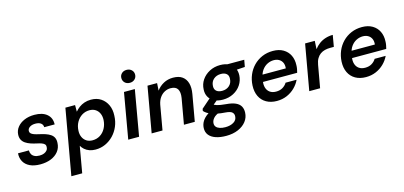

<svg xmlns="http://www.w3.org/2000/svg" viewBox="-77 -1272 4318 2051"><g transform="rotate(-15 2081.5 -246.5)"><path d="M226 12Q157 12 110.5 -10.5Q64 -33 42 -73Q20 -113 24 -164H144Q144 -141 154 -122Q164 -103 186 -92Q208 -81 241 -81Q271 -81 292 -90Q313 -99 325 -114Q337 -129 337 -150Q339 -170 327.5 -181.5Q316 -193 295 -200.5Q274 -208 244 -214Q211 -221 180 -231.5Q149 -242 125 -258Q101 -274 88.5 -297.5Q76 -321 77 -354Q79 -401 108 -437.5Q137 -474 186 -495Q235 -516 298 -516Q387 -516 436 -474.5Q485 -433 482 -361H367Q366 -390 344.5 -406Q323 -422 284 -422Q246 -422 222 -406Q198 -390 197 -365Q196 -349 207 -337.5Q218 -326 240 -318Q262 -310 294 -303Q332 -295 363 -284.5Q394 -274 417 -258.5Q440 -243 451 -219.5Q462 -196 460 -163Q458 -109 427 -69.5Q396 -30 344 -9Q292 12 226 12Z M511 220 639 -504H746V-431Q766 -455 791.5 -474Q817 -493 850 -504.5Q883 -516 923 -516Q988 -516 1033.5 -485.5Q1079 -455 1102.5 -403.5Q1126 -352 1122 -286Q1120 -223 1097 -169Q1074 -115 1035 -74.5Q996 -34 945.5 -11Q895 12 836 12Q799 12 768.5 1Q738 -10 716.5 -29Q695 -48 682 -71L631 220ZM831 -92Q877 -92 914 -115Q951 -138 973.5 -179Q996 -220 999 -271Q1001 -312 987 -343.5Q973 -375 945.5 -393Q918 -411 879 -411Q833 -411 795.5 -387.5Q758 -364 735 -323Q712 -282 710 -229Q708 -189 722.5 -158Q737 -127 764.5 -109.5Q792 -92 831 -92Z M1199 0 1287 -504H1407L1319 0ZM1374 -582Q1340 -582 1319 -602.5Q1298 -623 1298 -654Q1298 -684 1319 -704.5Q1340 -725 1374 -725Q1407 -725 1428.5 -705Q1450 -685 1450 -654Q1450 -623 1428.5 -602.5Q1407 -582 1374 -582Z M1458 0 1547 -504H1653L1648 -422Q1679 -465 1726 -490.5Q1773 -516 1831 -516Q1895 -516 1933 -488.5Q1971 -461 1985 -411.5Q1999 -362 1987 -294L1935 0H1815L1865 -283Q1875 -345 1854.5 -379.5Q1834 -414 1777 -414Q1742 -414 1710.5 -397.5Q1679 -381 1657 -349.5Q1635 -318 1626 -273L1578 0Z M2222 232Q2156 232 2107.5 215.5Q2059 199 2033.5 167Q2008 135 2010 88Q2012 49 2032 16Q2052 -17 2089.5 -43.5Q2127 -70 2179 -90L2222 -33Q2171 -15 2148 11.5Q2125 38 2124 67Q2123 91 2136.5 107Q2150 123 2176 131.5Q2202 140 2237 140Q2292 140 2329 117.5Q2366 95 2367 54Q2369 28 2350.5 10Q2332 -8 2275 -12Q2228 -15 2191 -22.5Q2154 -30 2126.5 -40Q2099 -50 2079.5 -63Q2060 -76 2048 -90L2052 -113L2172 -218L2255 -189L2118 -76L2159 -137Q2170 -129 2182 -122.5Q2194 -116 2209.5 -111.5Q2225 -107 2248.5 -103Q2272 -99 2307 -96Q2372 -91 2411 -73Q2450 -55 2466 -25Q2482 5 2480 44Q2478 97 2445.5 139.5Q2413 182 2355.5 207Q2298 232 2222 232ZM2288 -151Q2230 -151 2190.5 -172Q2151 -193 2132 -228.5Q2113 -264 2116 -309Q2118 -367 2149.5 -413.5Q2181 -460 2234 -488Q2287 -516 2352 -516Q2410 -516 2449 -495Q2488 -474 2506.5 -438.5Q2525 -403 2523 -358Q2520 -300 2489 -253Q2458 -206 2405.5 -178.5Q2353 -151 2288 -151ZM2304 -244Q2352 -244 2383.5 -272Q2415 -300 2417 -347Q2420 -384 2397.5 -403Q2375 -422 2336 -422Q2287 -422 2255 -394Q2223 -366 2221 -319Q2219 -282 2241.5 -263Q2264 -244 2304 -244ZM2418 -416 2410 -504H2617L2603 -428Z M2842 12Q2775 12 2726 -16Q2677 -44 2652.5 -95Q2628 -146 2631 -214Q2634 -277 2657 -331.5Q2680 -386 2720.5 -427.5Q2761 -469 2815.5 -492.5Q2870 -516 2935 -516Q3003 -516 3050 -488Q3097 -460 3120 -412.5Q3143 -365 3140 -304Q3140 -284 3136 -262.5Q3132 -241 3127 -223H2717L2731 -300H3022Q3026 -338 3013.5 -364Q3001 -390 2976.5 -404Q2952 -418 2919 -418Q2882 -418 2848 -401Q2814 -384 2789.5 -350.5Q2765 -317 2756 -266L2751 -237Q2743 -193 2753.5 -159Q2764 -125 2791 -106Q2818 -87 2859 -87Q2901 -87 2931.5 -105Q2962 -123 2980 -153H3102Q3080 -106 3041.5 -68.5Q3003 -31 2952.5 -9.5Q2902 12 2842 12Z M3201 0 3290 -504H3397L3392 -413Q3416 -445 3447 -468Q3478 -491 3517 -503.5Q3556 -516 3599 -516L3577 -389H3536Q3505 -389 3477 -382Q3449 -375 3426.5 -359Q3404 -343 3388 -316Q3372 -289 3365 -248L3321 0Z M3827 12Q3760 12 3711 -16Q3662 -44 3637.5 -95Q3613 -146 3616 -214Q3619 -277 3642 -331.5Q3665 -386 3705.5 -427.5Q3746 -469 3800.5 -492.5Q3855 -516 3920 -516Q3988 -516 4035 -488Q4082 -460 4105 -412.5Q4128 -365 4125 -304Q4125 -284 4121 -262.5Q4117 -241 4112 -223H3702L3716 -300H4007Q4011 -338 3998.5 -364Q3986 -390 3961.5 -404Q3937 -418 3904 -418Q3867 -418 3833 -401Q3799 -384 3774.5 -350.5Q3750 -317 3741 -266L3736 -237Q3728 -193 3738.5 -159Q3749 -125 3776 -106Q3803 -87 3844 -87Q3886 -87 3916.5 -105Q3947 -123 3965 -153H4087Q4065 -106 4026.5 -68.5Q3988 -31 3937.5 -9.5Q3887 12 3827 12Z"/></g></svg>

Font: DM Sans SemiBold
Style: Italic
Weight: 600
Italic angle: -10°
Designer: Colophon Foundry, Jonny Pinhorn
Foundry: Colophon Foundry
Version: Version 4.004;gftools[0.9.30]